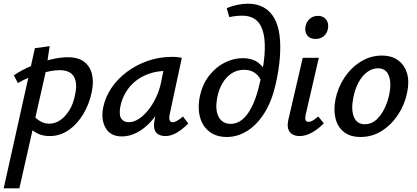

<svg xmlns="http://www.w3.org/2000/svg" viewBox="-48 -731 2261 1040"><path d="M-28 289 141 -470 221 -481 201 -348 57 289ZM221 6Q187 6 161 -5.5Q135 -17 117.5 -35Q100 -53 92 -73L127 -114Q146 -88 169.5 -74.5Q193 -61 218 -61Q250 -61 277.5 -79.5Q305 -98 327 -133Q349 -168 358 -215Q373 -280 352.5 -315.5Q332 -351 274 -351Q254 -351 226 -346Q198 -341 167.5 -331.5Q137 -322 106 -309.5Q75 -297 49 -281L27 -323Q73 -354 126.5 -376Q180 -398 230.5 -409.5Q281 -421 318 -421Q377 -421 409 -395.5Q441 -370 450.5 -328Q460 -286 450 -238Q437 -170 404 -114.5Q371 -59 324 -26.5Q277 6 221 6Z M613 8Q550 8 524 -38Q498 -84 511 -149Q522 -204 555 -253.5Q588 -303 638.5 -341Q689 -379 751.5 -401Q814 -423 884 -423Q902 -423 914 -421.5Q926 -420 937 -418L871 -111Q863 -69 887 -69Q898 -69 912.5 -77.5Q927 -86 943 -100L972 -62Q936 -27 906.5 -10.5Q877 6 848 6Q826 6 810 -3Q794 -12 788.5 -32Q783 -52 790 -85L825 -243L873 -277Q858 -215 831 -162.5Q804 -110 768.5 -71.5Q733 -33 693 -12.5Q653 8 613 8ZM649 -69Q676 -69 703 -86.5Q730 -104 754 -133.5Q778 -163 796 -200.5Q814 -238 823 -278L844 -381L891 -344Q883 -346 874 -346.5Q865 -347 856 -347Q805 -347 762 -332.5Q719 -318 686.5 -292Q654 -266 632.5 -229.5Q611 -193 603 -149Q596 -105 610 -87Q624 -69 649 -69Z M1180 11Q1137 11 1105.5 -5.5Q1074 -22 1054.5 -52.5Q1035 -83 1030 -123.5Q1025 -164 1035 -212Q1050 -278 1086.5 -323.5Q1123 -369 1170.5 -392.5Q1218 -416 1267 -416Q1315 -416 1346.5 -394.5Q1378 -373 1393 -338L1364 -299Q1350 -326 1327.5 -339.5Q1305 -353 1275 -353Q1235 -353 1205 -332.5Q1175 -312 1156 -278.5Q1137 -245 1129 -204Q1120 -158 1126.5 -126Q1133 -94 1152.5 -77Q1172 -60 1201 -60Q1255 -60 1295 -117Q1335 -174 1358 -277Q1379 -362 1384.5 -430Q1390 -498 1380 -546.5Q1370 -595 1341.5 -620.5Q1313 -646 1264 -646Q1246 -646 1228 -644Q1210 -642 1194 -638L1180 -687Q1209 -699 1238.5 -705Q1268 -711 1294 -711Q1344 -711 1380 -691Q1416 -671 1437.5 -633Q1459 -595 1466 -541.5Q1473 -488 1468 -420.5Q1463 -353 1445 -274Q1424 -182 1384 -118.5Q1344 -55 1291.5 -22Q1239 11 1180 11Z M1575 6Q1552 6 1535.5 -3.5Q1519 -13 1513 -33.5Q1507 -54 1515 -87L1592 -418H1679L1608 -111Q1604 -93 1606.5 -82Q1609 -71 1623 -71Q1634 -71 1646 -78Q1658 -85 1676 -100L1706 -63Q1672 -29 1639 -11.5Q1606 6 1575 6ZM1661 -520Q1641 -520 1627.5 -529Q1614 -538 1608.5 -554Q1603 -570 1607 -589Q1612 -613 1630 -629Q1648 -645 1674 -645Q1694 -645 1707.5 -635.5Q1721 -626 1726.5 -610Q1732 -594 1728 -574Q1723 -549 1705 -534.5Q1687 -520 1661 -520Z M1905 11Q1849 11 1815 -16Q1781 -43 1769.5 -89Q1758 -135 1769 -192Q1782 -257 1818 -311Q1854 -365 1906.5 -397.5Q1959 -430 2020 -430Q2074 -430 2109 -404Q2144 -378 2157 -333Q2170 -288 2157 -228Q2144 -164 2108 -109.5Q2072 -55 2020 -22Q1968 11 1905 11ZM1928 -58Q1963 -58 1989.5 -81.5Q2016 -105 2034.5 -143Q2053 -181 2061 -222Q2073 -281 2058 -321Q2043 -361 1999 -361Q1968 -361 1940.5 -340.5Q1913 -320 1893.5 -283.5Q1874 -247 1865 -198Q1853 -135 1869.5 -96.5Q1886 -58 1928 -58Z"/></svg>

Font: Ysabeau Office SemiBold
Style: Italic
Weight: 600
Italic angle: -12°
Designer: Christian Thalmann (Catharsis Fonts)
Version: Version 2.001;gftools[0.9.30]; featfreeze: tnum,lnum,ss02